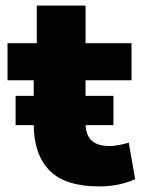

<svg xmlns="http://www.w3.org/2000/svg" viewBox="-20 -658 519 689"><path d="M336 11Q214 11 157.5 -46.5Q101 -104 101 -213V-370H7V-503H112V-638H287V-503H452V-370H287V-217Q287 -175 308 -154.5Q329 -134 373 -134Q389 -134 407 -137.5Q425 -141 442 -146L465 -15Q436 -2 403.5 4.5Q371 11 336 11ZM36 -209V-314H387V-209Z"/></svg>

Font: Nunito Sans 8pt Black
Style: Regular
Weight: 900
Version: Version 3.101;gftools[0.9.27]